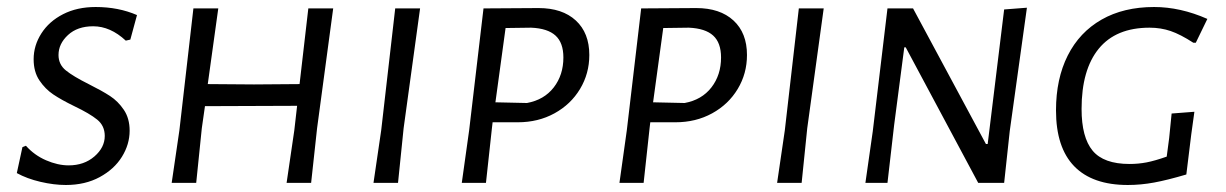

<svg xmlns="http://www.w3.org/2000/svg" viewBox="-20 -522 3499 548"><path d="M371 -479 352 -409 339 -406Q295 -447 246 -447Q201 -447 174 -422Q147 -397 147 -365Q147 -338 168 -321Q189 -304 233 -282Q271 -263 294 -248Q317 -233 333.5 -208.5Q350 -184 350 -149Q350 -110 328 -74.5Q306 -39 264.5 -16.5Q223 6 168 6Q134 6 95.5 -3Q57 -12 28 -28L44 -102L54 -106Q78 -79 111.5 -64.5Q145 -50 176 -50Q220 -50 249.5 -75.5Q279 -101 279 -134Q279 -163 257.5 -180.5Q236 -198 192 -219Q155 -237 132 -252.5Q109 -268 92.5 -292.5Q76 -317 76 -353Q76 -392 98 -426.5Q120 -461 160 -481.5Q200 -502 253 -502Q318 -502 371 -479Z M931 -498 885 -156 868 0H798L820 -150L828 -220L565 -219L556 -156L540 0H470L492 -150L532 -498H603L573 -282L705 -281L835 -282L860 -498Z M1132 -156 1116 0H1046L1068 -150L1108 -498H1179Z M1662 -365Q1662 -312 1635.5 -268Q1609 -224 1562.5 -198.5Q1516 -173 1458 -173H1386L1384 -156L1367 0H1298L1319 -150L1360 -498L1517 -499Q1585 -499 1623.5 -463.5Q1662 -428 1662 -365ZM1588 -358Q1588 -400 1565.5 -420.5Q1543 -441 1496 -443L1423 -442L1394 -230L1484 -228Q1533 -237 1560.5 -272.5Q1588 -308 1588 -358Z M2112 -365Q2112 -312 2085.5 -268Q2059 -224 2012.5 -198.5Q1966 -173 1908 -173H1836L1834 -156L1817 0H1748L1769 -150L1810 -498L1967 -499Q2035 -499 2073.5 -463.5Q2112 -428 2112 -365ZM2038 -358Q2038 -400 2015.5 -420.5Q1993 -441 1946 -443L1873 -442L1844 -230L1934 -228Q1983 -237 2010.5 -272.5Q2038 -308 2038 -358Z M2284 -156 2268 0H2198L2220 -150L2260 -498H2331Z M2862 -148 2846 0H2772L2565 -387H2561L2532 -165L2513 0H2450L2471 -147L2513 -498H2586L2794 -111H2799L2846 -495L2911 -500Z M3426 -468 3393 -400H3386Q3349 -424 3321 -433.5Q3293 -443 3261 -443Q3165 -443 3116 -383Q3067 -323 3067 -211Q3067 -130 3098.5 -92Q3130 -54 3204 -54Q3229 -54 3252.5 -58.5Q3276 -63 3310 -75L3317 -128L3324 -198L3389 -203L3380 -138L3366 -24Q3312 -8 3274 -1Q3236 6 3199 6Q3098 6 3046 -47.5Q2994 -101 2994 -207Q2994 -297 3027.5 -363.5Q3061 -430 3124 -466Q3187 -502 3274 -502Q3349 -502 3426 -468Z"/></svg>

Font: Alegreya Sans SC
Style: Italic
Weight: 400
Italic angle: -7°
Designer: Juan Pablo del Peral
Foundry: Huerta Tipografica
Version: Version 2.008; ttfautohint (v1.6)